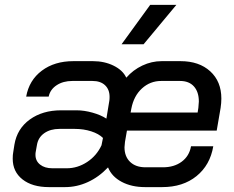

<svg xmlns="http://www.w3.org/2000/svg" viewBox="-20 -757 955 785"><path d="M32 -108Q32 -125 34 -134L39 -166Q50 -231 102 -268.5Q154 -306 230 -306H293Q324 -306 358 -296.5Q392 -287 415 -272L427 -345Q428 -351 428 -361Q428 -391 409.5 -408.5Q391 -426 358 -426H276Q238 -426 211.5 -408.5Q185 -391 179 -362H87Q99 -429 151 -468Q203 -507 280 -507H360Q407 -507 444.5 -488.5Q482 -470 496 -440H497Q524 -471 562 -489Q600 -507 641 -507H718Q794 -507 839.5 -465.5Q885 -424 885 -354Q885 -336 882 -316L866 -223H499L491 -177Q489 -161 489 -155Q489 -117 512 -95Q535 -73 575 -73H646Q692 -73 723 -96Q754 -119 761 -159H852Q839 -82 783.5 -37Q728 8 643 8H573Q518 8 477.5 -13.5Q437 -35 422 -72H421Q384 -33 339 -12.5Q294 8 246 8H180Q112 8 72 -23.5Q32 -55 32 -108ZM788 -297 791 -316Q793 -334 793 -342Q793 -381 773 -403.5Q753 -426 716 -426H639Q594 -426 560.5 -395.5Q527 -365 517 -313L514 -297ZM253 -69Q297 -69 336 -94.5Q375 -120 395 -163L401 -193Q384 -210 353 -220Q322 -230 286 -230H223Q186 -230 161 -212.5Q136 -195 131 -164L126 -136Q125 -132 125 -124Q125 -99 144 -84Q163 -69 194 -69ZM594 -737H701L567 -576H477Z"/></svg>

Font: Bai Jamjuree Medium
Style: Italic
Weight: 500
Italic angle: -10°
Version: Version 1.000; ttfautohint (v1.6)